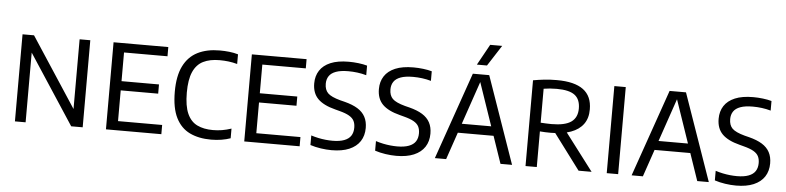

<svg xmlns="http://www.w3.org/2000/svg" viewBox="-47 -1050 5353 1307"><g transform="rotate(5 2629.5 -397.0)"><path d="M79.5 0V-595H158L486 -93.5H469.5V-595H542.5V0H464L136 -501.5H152.5V0Z M701.5 0V-595H1075.5V-532H778.5V-63H1080V0ZM755 -273V-336H1034.5V-273Z M1420 7.5Q1335.5 7.5 1274.2 -22Q1213 -51.5 1179.5 -118.2Q1146 -185 1146 -296.5Q1146 -404 1179.5 -471.5Q1213 -539 1276 -570.8Q1339 -602.5 1427 -602.5Q1459.5 -602.5 1492 -599Q1524.5 -595.5 1552.5 -587V-521Q1521.5 -529.5 1492 -533Q1462.5 -536.5 1431.5 -536.5Q1365 -536.5 1319.8 -514Q1274.5 -491.5 1251.2 -439Q1228 -386.5 1228 -297.5Q1228 -206 1251.5 -153.8Q1275 -101.5 1319.5 -80Q1364 -58.5 1427 -58.5Q1458.5 -58.5 1488.8 -63.5Q1519 -68.5 1552.5 -79.5V-13.5Q1524.5 -3.5 1490.8 2Q1457 7.5 1420 7.5Z M1646.5 0V-595H2020.5V-532H1723.5V-63H2025V0ZM1700 -273V-336H1979.5V-273Z M2243.5 7.5Q2208.5 7.5 2169.8 1.8Q2131 -4 2097.5 -15V-80.5Q2122.5 -72.5 2147.8 -67.2Q2173 -62 2197.5 -59.5Q2222 -57 2244.5 -57Q2292.5 -57 2323.8 -68.8Q2355 -80.5 2369.8 -103Q2384.5 -125.5 2384.5 -158.5Q2384.5 -185.5 2374.8 -204.8Q2365 -224 2341 -238Q2317 -252 2274.5 -263L2244.5 -271Q2163.5 -291.5 2125 -330.2Q2086.5 -369 2086.5 -435.5Q2086.5 -486 2110.8 -523.5Q2135 -561 2184.2 -581.8Q2233.5 -602.5 2309 -602.5Q2341 -602.5 2374.8 -598.5Q2408.5 -594.5 2434.5 -587V-521.5Q2404.5 -530 2373.5 -534Q2342.5 -538 2311.5 -538Q2259 -538 2226.8 -526.2Q2194.5 -514.5 2179.8 -492.5Q2165 -470.5 2165 -440Q2165 -398.5 2187.8 -375.8Q2210.5 -353 2273.5 -336L2303.5 -328.5Q2358.5 -314.5 2393.5 -292.8Q2428.5 -271 2445.5 -239Q2462.5 -207 2462.5 -163.5Q2462.5 -110.5 2437.5 -72.2Q2412.5 -34 2363.8 -13.2Q2315 7.5 2243.5 7.5Z M2685.5 7.5Q2650.5 7.5 2611.8 1.8Q2573 -4 2539.5 -15V-80.5Q2564.5 -72.5 2589.8 -67.2Q2615 -62 2639.5 -59.5Q2664 -57 2686.5 -57Q2734.5 -57 2765.8 -68.8Q2797 -80.5 2811.8 -103Q2826.5 -125.5 2826.5 -158.5Q2826.5 -185.5 2816.8 -204.8Q2807 -224 2783 -238Q2759 -252 2716.5 -263L2686.5 -271Q2605.5 -291.5 2567 -330.2Q2528.5 -369 2528.5 -435.5Q2528.5 -486 2552.8 -523.5Q2577 -561 2626.2 -581.8Q2675.5 -602.5 2751 -602.5Q2783 -602.5 2816.8 -598.5Q2850.5 -594.5 2876.5 -587V-521.5Q2846.5 -530 2815.5 -534Q2784.5 -538 2753.5 -538Q2701 -538 2668.8 -526.2Q2636.5 -514.5 2621.8 -492.5Q2607 -470.5 2607 -440Q2607 -398.5 2629.8 -375.8Q2652.5 -353 2715.5 -336L2745.5 -328.5Q2800.5 -314.5 2835.5 -292.8Q2870.5 -271 2887.5 -239Q2904.5 -207 2904.5 -163.5Q2904.5 -110.5 2879.5 -72.2Q2854.5 -34 2805.8 -13.2Q2757 7.5 2685.5 7.5Z M2949 0 3156.5 -595H3268.5L3476.5 0H3397.5L3206 -559.5H3217.5L3026 0ZM3059 -186 3076.5 -249H3348.5L3365.5 -186ZM3178.5 -659 3257 -801H3339L3247.5 -659Z M3568.5 0V-586Q3604 -592.5 3644 -597Q3684 -601.5 3730 -601.5Q3851 -601.5 3911 -557.2Q3971 -513 3971 -422.5Q3971.5 -362.5 3942.2 -322Q3913 -281.5 3856.8 -261Q3800.5 -240.5 3720 -240.5Q3701 -240.5 3681.8 -241.2Q3662.5 -242 3645.5 -243.5V0ZM3931 0 3723 -278H3809L4020 0ZM3718.5 -300Q3812 -300 3854 -330Q3896 -360 3896 -421.5Q3896 -484.5 3858 -513.2Q3820 -542 3735 -542Q3709 -542 3688 -540.2Q3667 -538.5 3645.5 -535V-303Q3666.5 -302 3682 -301Q3697.5 -300 3718.5 -300Z M4123.5 0V-595H4201.5V0Z M4293.5 0 4501 -595H4613L4821 0H4742L4550.5 -559.5H4562L4370.5 0ZM4403.5 -186 4421 -249H4693L4710 -186Z M5007 7.5Q4972 7.5 4933.2 1.8Q4894.5 -4 4861 -15V-80.5Q4886 -72.5 4911.2 -67.2Q4936.5 -62 4961 -59.5Q4985.5 -57 5008 -57Q5056 -57 5087.2 -68.8Q5118.5 -80.5 5133.2 -103Q5148 -125.5 5148 -158.5Q5148 -185.5 5138.2 -204.8Q5128.5 -224 5104.5 -238Q5080.5 -252 5038 -263L5008 -271Q4927 -291.5 4888.5 -330.2Q4850 -369 4850 -435.5Q4850 -486 4874.2 -523.5Q4898.5 -561 4947.8 -581.8Q4997 -602.5 5072.5 -602.5Q5104.5 -602.5 5138.2 -598.5Q5172 -594.5 5198 -587V-521.5Q5168 -530 5137 -534Q5106 -538 5075 -538Q5022.5 -538 4990.2 -526.2Q4958 -514.5 4943.2 -492.5Q4928.5 -470.5 4928.5 -440Q4928.5 -398.5 4951.2 -375.8Q4974 -353 5037 -336L5067 -328.5Q5122 -314.5 5157 -292.8Q5192 -271 5209 -239Q5226 -207 5226 -163.5Q5226 -110.5 5201 -72.2Q5176 -34 5127.2 -13.2Q5078.5 7.5 5007 7.5Z"/></g></svg>

Font: Encode Sans SC SemiCondensed
Style: Regular
Weight: 400
Width: 4
Designer: Multiple Designers
Foundry: Impallari Type
Version: Version 3.002